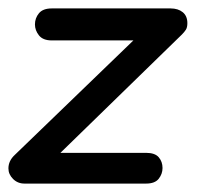

<svg xmlns="http://www.w3.org/2000/svg" viewBox="-52 -436 497 456"><path d="M-32 -36Q-32 -54 -17 -68L328 -401L353 -416Q371 -416 382 -407Q393 -398 393 -381Q393 -371 389.5 -365.5Q386 -360 380 -354L34 -17L6 0Q-10 0 -21 -11Q-32 -22 -32 -36ZM334 -37Q334 -23 325 -11.5Q316 0 295 0H6L37 -73H295Q316 -73 325 -62.5Q334 -52 334 -37ZM31 -378Q31 -393 40.5 -404.5Q50 -416 71 -416H354L320 -340H71Q50 -340 40.5 -352Q31 -364 31 -378Z"/></svg>

Font: Edu QLD Beginner Medium
Style: Regular
Weight: 500
Designer: Tina and Corey Anderson
Foundry: Google for Education
Version: Version 1.003